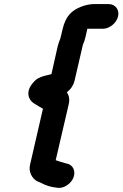

<svg xmlns="http://www.w3.org/2000/svg" viewBox="-20 -758 605 948"><path d="M403 -579 411 -615 412 -616H488C521 -616 555 -644 563 -677C571 -710 549 -738 516 -738H445C423 -738 399 -732 381 -725C332 -706 304 -677 289 -614L278 -568C273 -556 268 -543 265 -530L234 -392C231 -391 226 -390 222 -389L198 -383C175 -376 161 -371 142 -348C106 -306 119 -266 147 -248C161 -239 178 -229 192 -221L128 57C120 92 140 125 164 137C172 140 192 149 199 153L215 159C229 164 245 167 262 169C295 175 332 148 343 118C356 83 337 53 307 49C286 43 273 40 255 33L319 -242C325 -266 321 -288 310 -302C331 -319 343 -338 348 -359L389 -536C395 -549 400 -564 403 -579Z"/></svg>

Font: Electronic
Style: TiIt
Weight: 900
Version: Version 1.011